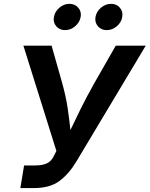

<svg xmlns="http://www.w3.org/2000/svg" viewBox="-20 -961 765 981"><path d="M84 0 103 -115.7H160.2Q196.8 -115.7 219.2 -126.2Q241.7 -136.7 253.9 -161.6L268.1 -189.9L99.6 -727.5H243.7L297.9 -536.1Q316.9 -467.8 325.7 -408.4Q334.5 -349.1 339.8 -296.4Q364.3 -348.6 393.6 -407.7Q422.9 -466.8 461.9 -536.1L571.3 -727.5H724.6L369.6 -134.8Q330.6 -70.3 282.2 -35.2Q233.9 0 151.9 0ZM525.4 -807.1Q497.1 -807.1 480.2 -826.9Q463.4 -846.7 467.8 -874Q472.7 -901.9 495.8 -921.6Q519 -941.4 547.4 -941.4Q575.7 -941.4 592.5 -921.6Q609.4 -901.9 604.5 -874Q600.1 -846.7 576.9 -826.9Q553.7 -807.1 525.4 -807.1ZM312.5 -807.1Q284.2 -807.1 267.3 -826.9Q250.5 -846.7 255.4 -874Q260.3 -901.9 283.4 -921.6Q306.6 -941.4 334.5 -941.4Q362.8 -941.4 379.9 -921.6Q397 -901.9 392.1 -874Q387.2 -846.7 364 -826.9Q340.8 -807.1 312.5 -807.1Z"/></svg>

Font: Inter Semi Bold
Style: Italic
Weight: 600
Italic angle: -9.39999°
Designer: Rasmus Andersson
Foundry: rsms
Version: Version 4.000;git-3c8e0fc